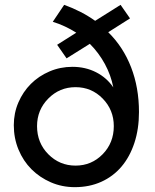

<svg xmlns="http://www.w3.org/2000/svg" viewBox="-20 -763 639 793"><path d="M255 -522 216 -578 295 -628Q273 -642 248.5 -653.5Q224 -665 198 -673L245 -743Q281 -730 313 -713.5Q345 -697 373 -677L478 -743L517 -687L427 -630Q489 -569 521.5 -485Q554 -401 554 -300Q554 -230 535 -172.5Q516 -115 481.5 -74.5Q447 -34 398 -12Q349 10 289 10Q236 10 190 -10Q144 -30 110 -64Q76 -98 56.5 -145Q37 -192 37 -246Q37 -296 56 -340Q75 -384 107.5 -416.5Q140 -449 184.5 -468Q229 -487 279 -487Q333 -487 377 -464.5Q421 -442 448 -402Q438 -453 413 -499Q388 -545 351 -582ZM292 -79Q358 -79 404 -126Q450 -173 450 -242Q450 -309 404 -356Q358 -403 292 -403Q226 -403 179.5 -356Q133 -309 133 -242Q133 -173 179.5 -126Q226 -79 292 -79Z"/></svg>

Font: Red Hat Display Medium
Style: Regular
Weight: 500
Designer: Pentagram / MCKL
Foundry: Pentagram / MCKL
Version: Version 1.005; Red Hat Display Medium